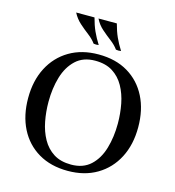

<svg xmlns="http://www.w3.org/2000/svg" viewBox="-133 -1036 1061 1163"><g transform="rotate(15 398.0 -455.0)"><path d="M178 -360Q178 -297 189.5 -237.5Q201 -178 227.5 -130.5Q254 -83 298 -55Q342 -27 408 -27L398 15Q291 15 213.5 -31Q136 -77 94.5 -159Q53 -241 53 -350Q53 -459 95.5 -541Q138 -623 215.5 -669Q293 -715 398 -715L388 -673Q313 -673 266.5 -629.5Q220 -586 199 -515Q178 -444 178 -360ZM618 -340Q618 -403 606.5 -462.5Q595 -522 568.5 -569.5Q542 -617 498 -645Q454 -673 388 -673L398 -715Q506 -715 583 -669Q660 -623 701.5 -541Q743 -459 743 -350Q743 -241 700.5 -159Q658 -77 580.5 -31Q503 15 398 15L408 -27Q483 -27 529.5 -70Q576 -113 597 -184.5Q618 -256 618 -340ZM340 -925H455Q467 -879 483 -843.5Q499 -808 523 -770Q507 -767 491 -770Q473 -795 444 -817Q415 -839 386 -864.5Q357 -890 340 -925ZM200 -925H315Q327 -879 343 -843.5Q359 -808 383 -770Q367 -767 351 -770Q333 -795 304 -817Q275 -839 246.5 -864.5Q218 -890 200 -925Z"/></g></svg>

Font: Poltawski Nowy
Style: Regular
Weight: 400
Designer: Adam Pótawski, Mateusz Machalski, Borys Kosmynka, Ania Wieluska
Foundry: Capitalics.wtf
Version: Version 1.001;gftools[0.9.25]